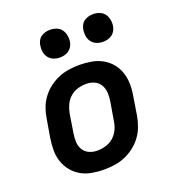

<svg xmlns="http://www.w3.org/2000/svg" viewBox="-136 -850 872 963"><g transform="rotate(-20 300.0 -368.0)"><path d="M256 8Q224 8 192.5 2.5Q161 -3 135 -17.5Q109 -32 89.5 -55.5Q70 -79 60 -108Q50 -137 50 -169Q50 -201 55 -233L72 -333Q76 -360 86 -387Q96 -414 114 -438Q132 -462 156 -480Q180 -498 207 -509Q234 -520 262 -524Q290 -528 317 -528Q349 -528 380.5 -522.5Q412 -517 438.5 -502.5Q465 -488 484.5 -464.5Q504 -441 513.5 -412Q523 -383 523.5 -351Q524 -319 518 -287L502 -187Q497 -160 487 -133Q477 -106 459 -82Q441 -58 417 -40Q393 -22 366.5 -11Q340 0 311.5 4Q283 8 256 8ZM256 -93Q278 -93 301 -99.5Q324 -106 342.5 -122Q361 -138 371 -159.5Q381 -181 384 -203L401 -303Q405 -326 403.5 -349Q402 -372 391 -390.5Q380 -409 360 -418Q340 -427 317 -427Q295 -427 272 -420.5Q249 -414 231 -398Q213 -382 203 -360.5Q193 -339 189 -317L173 -217Q169 -194 170 -171Q171 -148 182 -129.5Q193 -111 213 -102Q233 -93 256 -93ZM469 -596Q452 -596 436 -602.5Q420 -609 410 -622Q400 -635 397 -652.5Q394 -670 397 -688Q399 -700 405 -711.5Q411 -723 422 -730.5Q433 -738 445 -741Q457 -744 470 -744Q487 -744 503.5 -737.5Q520 -731 529.5 -718Q539 -705 542.5 -687.5Q546 -670 543 -652Q541 -640 534.5 -628.5Q528 -617 517 -609.5Q506 -602 494 -599Q482 -596 469 -596ZM239 -596Q222 -596 206 -602.5Q190 -609 180 -622Q170 -635 167 -652.5Q164 -670 167 -688Q169 -700 175 -711.5Q181 -723 192 -730.5Q203 -738 215 -741Q227 -744 240 -744Q257 -744 273.5 -737.5Q290 -731 299.5 -718Q309 -705 312.5 -687.5Q316 -670 313 -652Q311 -640 304.5 -628.5Q298 -617 287 -609.5Q276 -602 264 -599Q252 -596 239 -596Z"/></g></svg>

Font: Iosevka Extended
Style: Bold Italic
Weight: 700
Width: 7
Italic angle: -9°
Monospace: yes
Designer: Belleve Invis
Foundry: Belleve Invis
Version: Version 32.5.0; ttfautohint (v1.8.4)